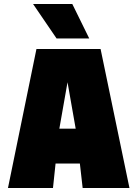

<svg xmlns="http://www.w3.org/2000/svg" viewBox="-20 -944 690 964"><path d="M485 -698 630 0H395L381 -123H259L246 0H20L163 -698ZM360 -298 319 -531 278 -298ZM264 -751 146 -924H343L428 -751Z"/></svg>

Font: Azeret Mono Black
Style: Regular
Weight: 900
Designer: Martin Vácha
Foundry: Displaay
Version: Version 1.000; Glyphs 3.0.3, build 3074